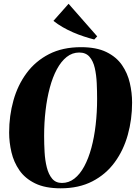

<svg xmlns="http://www.w3.org/2000/svg" viewBox="-20 -1008 736 1040"><path d="M308.5 12Q224.5 12 170 -14.8Q115.5 -41.5 85 -85.8Q54.5 -130 42 -183.5Q29.5 -237 29.5 -290Q29.5 -381 52.8 -464Q76 -547 124 -612Q172 -677 245.5 -714.8Q319 -752.5 419 -752.5Q502.5 -752.5 556.5 -726Q610.5 -699.5 640.8 -655.5Q671 -611.5 683.2 -558.5Q695.5 -505.5 695.5 -452.5Q695.5 -361 672.2 -277.5Q649 -194 601.2 -128.8Q553.5 -63.5 480.5 -25.8Q407.5 12 308.5 12ZM315.5 -17Q353 -17 383.2 -40.8Q413.5 -64.5 436.5 -107.2Q459.5 -150 475 -207.2Q490.5 -264.5 498.2 -332Q506 -399.5 506 -472Q506 -513.5 504 -557.5Q502 -601.5 493.5 -639.2Q485 -677 465 -700.2Q445 -723.5 409 -723.5Q371.5 -723.5 341.2 -699.5Q311 -675.5 288 -632.8Q265 -590 249.8 -533Q234.5 -476 226.8 -409.5Q219 -343 219 -271.5Q219 -229 221.5 -184.2Q224 -139.5 233.5 -101.5Q243 -63.5 262.5 -40.2Q282 -17 315.5 -17ZM490.5 -794Q463 -801 433.5 -810.8Q404 -820.5 375.2 -833Q346.5 -845.5 319.5 -861Q292.5 -876.5 269.5 -895L351.5 -987.5L506.5 -811Z"/></svg>

Font: Merriweather 144pt Black
Style: Italic
Weight: 900
Italic angle: -7.8°
Version: Version 2.101